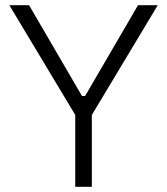

<svg xmlns="http://www.w3.org/2000/svg" viewBox="-20 -720 644 740"><path d="M270 0V-277L16 -700H92L296 -350H308L512 -700H588L334 -277V0Z"/></svg>

Font: Space Grotesk Light Light
Style: Regular
Weight: 300
Version: Version 2.000